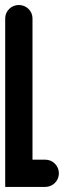

<svg xmlns="http://www.w3.org/2000/svg" viewBox="-28 -737 256 757"><path d="M204.2 -53.7C204.2 -83.4 180.1 -107.5 150.4 -107.5H100.1V-664.8C100.1 -693.8 76 -717.3 46.3 -717.3C16.6 -717.3 -7.5 -693.7 -7.5 -664.6V0H150.4C180.1 0 204.2 -23.9 204.2 -53.7Z"/></svg>

Font: Cactron
Style: Bold
Weight: 900
Version: Version 1.0